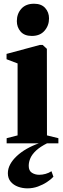

<svg xmlns="http://www.w3.org/2000/svg" viewBox="-20 -766 336 1026"><path d="M15.5 0V-27.5L74 -42.5V-427L15 -449.5V-478L193.5 -526H208L230.5 -505L231 -42.5L292 -27.5V0ZM149.5 -574Q110.5 -574 90.2 -597.2Q70 -620.5 70 -653Q70 -692.5 94 -719.2Q118 -746 161.5 -746H162.5Q201 -746 221.5 -723.2Q242 -700.5 242 -667.5Q242 -629.5 218 -601.8Q194 -574 150.5 -574ZM126.5 240.5Q100.5 240.5 76.5 231.8Q52.5 223 37.2 205Q22 187 22 159.5Q22 135.5 34.5 112.2Q47 89 69.8 67.8Q92.5 46.5 123.2 29Q154 11.5 190 -1L207.5 -5L233 -1Q195 18 173.2 38.2Q151.5 58.5 142.5 79Q133.5 99.5 133.5 120Q133.5 146.5 150.5 157.2Q167.5 168 189.5 168Q206.5 168 223.5 163.2Q240.5 158.5 255 149L265.5 178.5Q252.5 192.5 231 206.8Q209.5 221 182.8 230.8Q156 240.5 126.5 240.5Z"/></svg>

Font: Merriweather 120pt ExtraBold
Style: Regular
Weight: 800
Version: Version 2.100